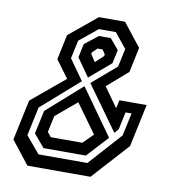

<svg xmlns="http://www.w3.org/2000/svg" viewBox="-79 -774 799 847"><g transform="rotate(10 320.5 -350.0)"><path d="M99.5 0.5 18.5 -102.5 57 -283.5 205.5 -407 148 -485 171.5 -596.5 296.5 -699.5H413.5L494.5 -596.5L471 -485L378.5 -404.5L441 -317L449 -354H571L530.5 -163.5L382 0.5ZM139 -57H358L490 -204L512 -306H485L468.5 -228.5L452 -208.5L309.5 -407L417.5 -499.5L435 -581L381.5 -647.5H305.5L224 -581L206.5 -499.5L271.5 -408L103.5 -260.5L76 -132ZM295 -428.5 238 -509.5 251 -570.5 310.5 -617.5H364L403.5 -570.5L390.5 -510ZM312.5 -501 348.5 -534 350.5 -541.5 337 -562H314.5L293 -541.5L291 -534ZM156 -88 107.5 -145.5 130 -250 286.5 -388.5 433 -183 345.5 -88ZM179 -141H320.5L365 -185.5L272 -314L178 -235L162.5 -162Z"/></g></svg>

Font: Tourney Expanded SemiBold
Style: Italic
Weight: 600
Width: 7
Italic angle: -12°
Designer: Tyler Finck
Foundry: Etcetera Type Co
Version: Version 1.010; ttfautohint (v1.8.3)